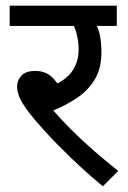

<svg xmlns="http://www.w3.org/2000/svg" viewBox="-20 -642 449 674"><path d="M284 -551 312 -566Q323 -550 329.5 -523Q336 -496 336 -458Q336 -402 313 -363.5Q290 -325 250 -298Q210 -271 159 -251L163 -259Q193 -224 230.5 -186.5Q268 -149 310 -112.5Q352 -76 395 -42L341 12Q282 -37 230 -87Q178 -137 138 -181Q98 -225 75 -256Q53 -287 46.5 -305Q40 -323 40 -340Q40 -359 55 -376Q70 -393 104 -393Q142 -393 166 -368Q190 -343 209 -300L147 -335Q204 -354 230 -387.5Q256 -421 256 -468Q256 -497 248.5 -525.5Q241 -554 230 -565L275 -551H14V-622H390V-551Z"/></svg>

Font: hingl115
Style: Book
Weight: 400
Designer: Jelle Bosma - Monotype Design Team
Foundry: Monotype Imaging Inc.
Version: Version 2.003